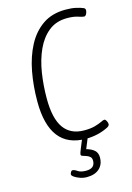

<svg xmlns="http://www.w3.org/2000/svg" viewBox="-135 -774 725 1051"><g transform="rotate(-15 227.0 -248.0)"><path d="M272 6Q67 6 67 -260Q67 -348 82 -428Q97 -508 130 -570.5Q163 -633 216 -669.5Q269 -706 345 -706Q380 -706 404.5 -700.5Q429 -695 445 -688Q454 -684 454 -674Q454 -664 448.5 -653.5Q443 -643 436 -643Q426 -643 402.5 -651Q379 -659 342 -659Q280 -659 237.5 -625Q195 -591 169 -534Q143 -477 132 -406.5Q121 -336 121 -262Q121 -149 159.5 -95Q198 -41 275 -41Q312 -41 336.5 -48Q361 -55 375 -62Q389 -69 395 -69Q401 -69 406.5 -59Q412 -49 412 -40Q412 -31 400 -24Q371 -9 338.5 -1.5Q306 6 272 6ZM223 210Q203 210 184.5 203.5Q166 197 153.5 188.5Q141 180 141 173Q141 169 145 161Q149 153 155 153Q166 153 181.5 164Q197 175 228 175Q278 175 278 131Q278 116 269 108.5Q260 101 249 97.5Q238 94 229 91Q220 88 220 82Q220 75 229 53.5Q238 32 251 0H283L258 61Q287 69 303 83.5Q319 98 319 124Q319 164 293.5 187Q268 210 223 210Z"/></g></svg>

Font: Asap Condensed Condensed ExtraLight
Style: Italic
Weight: 200
Width: 3
Italic angle: -6°
Designer: Pablo Cosgaya
Foundry: Omnibus-Type
Version: Version 3.001; ttfautohint (v1.8.4.7-5d5b)